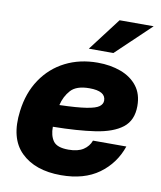

<svg xmlns="http://www.w3.org/2000/svg" viewBox="-84 -804 740 883"><g transform="rotate(10 286.0 -362.5)"><path d="M260.3 11.7Q139.2 11.7 73.5 -53Q7.8 -117.7 24.4 -246.1Q35.2 -333 77.9 -396.2Q120.6 -459.5 187.5 -493.4Q254.4 -527.3 338.4 -527.3Q397.9 -527.3 446.5 -509.3Q495.1 -491.2 523.4 -454.8Q551.8 -418.5 551.8 -362.3Q551.8 -295.4 508.1 -261.2Q464.4 -227.1 382.3 -214.8Q300.3 -202.6 185.5 -201.2Q185.1 -159.7 202.9 -134.8Q220.7 -109.9 273.9 -109.9Q317.9 -109.9 343.3 -126.5Q368.7 -143.1 378.4 -170.4H534.2Q506.3 -88.4 437.3 -38.3Q368.2 11.7 260.3 11.7ZM197.8 -304.7Q280.3 -307.1 323.2 -314Q366.2 -320.8 381.6 -332.5Q397 -344.2 397 -360.4Q397 -404.8 320.8 -404.8Q260.3 -404.8 233.9 -375.5Q207.5 -346.2 197.8 -304.7ZM286.1 -583.5 402.8 -736.8H562L400.9 -583.5Z"/></g></svg>

Font: Inter Display ExtraBold
Style: Italic
Weight: 800
Italic angle: -9.39999°
Designer: Rasmus Andersson
Foundry: rsms
Version: Version 4.000;git-a52131595